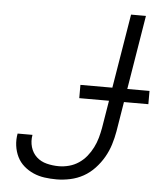

<svg xmlns="http://www.w3.org/2000/svg" viewBox="-53 -781 706 836"><g transform="rotate(5 300.0 -363.5)"><path d="M225 8Q198 8 172.5 4.5Q147 1 124 -9Q101 -19 82 -35.5Q63 -52 52 -74.5Q41 -97 37.5 -123Q34 -149 39 -176H104Q99 -148 106.5 -122.5Q114 -97 132.5 -80Q151 -63 177 -56.5Q203 -50 230 -50Q252 -50 274.5 -56Q297 -62 316.5 -75Q336 -88 351 -106.5Q366 -125 376.5 -146Q387 -167 393 -188.5Q399 -210 403 -232L486 -735H551L467 -223Q462 -194 453 -165Q444 -136 428.5 -109Q413 -82 391 -58.5Q369 -35 342 -20Q315 -5 284.5 1.5Q254 8 225 8ZM595 -353H293V-411H595Z"/></g></svg>

Font: Iosevka Aile Light Oblique
Style: Regular
Weight: 300
Italic angle: -9°
Designer: Belleve Invis
Foundry: Belleve Invis
Version: Version 31.1.0; ttfautohint (v1.8.4)